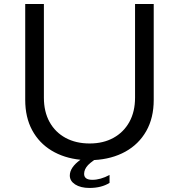

<svg xmlns="http://www.w3.org/2000/svg" viewBox="-20 -805 880 944"><path d="M419.9 119.1Q376.5 119.1 349.1 101.6Q323.2 84.5 323.2 58.1Q323.2 18.1 375.5 -19.5Q294.4 -27.8 233.2 -64.9Q171.9 -102.1 137.9 -165.3Q104 -228.5 104 -314V-785.2H195.8V-324.7Q195.8 -255.9 223.6 -205.3Q251.5 -154.8 302.2 -127.2Q353 -99.6 420.9 -99.6Q487.8 -99.6 537.8 -127.2Q587.9 -154.8 616 -205.3Q644 -255.9 644 -324.7V-785.2H735.8V-314Q735.8 -225.1 699 -160.4Q662.1 -95.7 596.2 -59.3Q530.3 -22.9 442.9 -18.1Q422.4 -3.4 413.1 6.3Q393.6 27.3 393.6 49.8Q393.6 79.1 434.1 79.1Q474.1 79.1 518.6 55.2V94.2Q478.5 119.1 419.9 119.1Z"/></svg>

Font: FORM UDPGothic
Style: Regular
Weight: 400
Foundry: Pronama LLC
Version: Version 1.05101